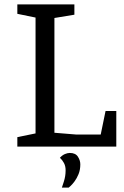

<svg xmlns="http://www.w3.org/2000/svg" viewBox="-20 -668 567 875"><path d="M59 0V-43L142 -60V-588L59 -605V-648H319V-601L228 -586V-63L326 -55H439L461 -162H510V0ZM262 187Q267 172 271 159.5Q275 147 277 134.5Q279 122 279 108Q279 89 271.5 75Q264 61 253 51Q264 39 276 34Q288 29 298 29Q324 29 335 46Q346 63 346 81Q346 106 338 125.5Q330 145 319.5 159Q309 173 301 180Q293 187 293 187Z"/></svg>

Font: Faustina VF Beta
Style: Regular
Weight: 400
Designer: Alfonso Garcia
Foundry: Omnibus-Type
Version: Version 1.006